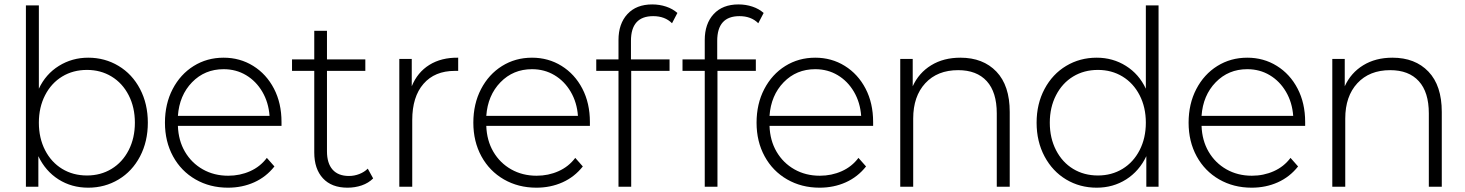

<svg xmlns="http://www.w3.org/2000/svg" viewBox="-20 -849 6659 873"><path d="M652.2 -291.1Q652.2 -205.6 616.7 -137.8Q581.1 -70 518.9 -32.8Q456.7 4.4 381.1 4.4Q305.6 4.4 246.1 -33.3Q186.7 -71.1 154.4 -138.9V0H97.8V-824.4H156.7V-445.6Q187.8 -512.2 247.8 -549.4Q307.8 -586.7 381.1 -586.7Q456.7 -586.7 518.9 -549.4Q581.1 -512.2 616.7 -444.4Q652.2 -376.7 652.2 -291.1ZM593.3 -291.1Q593.3 -361.1 565 -416.1Q536.7 -471.1 487.2 -501.1Q437.8 -531.1 375.6 -531.1Q312.2 -531.1 262.8 -501.1Q213.3 -471.1 185 -416.1Q156.7 -361.1 156.7 -291.1Q156.7 -221.1 185 -166.1Q213.3 -111.1 262.8 -81.1Q312.2 -51.1 375.6 -51.1Q437.8 -51.1 487.2 -81.1Q536.7 -111.1 565 -166.1Q593.3 -221.1 593.3 -291.1Z M1260 -276.7H788.9Q791.1 -210 821.1 -158.9Q851.1 -107.8 902.2 -78.9Q953.3 -50 1017.8 -50Q1071.1 -50 1117.2 -70.6Q1163.3 -91.1 1193.3 -131.1L1227.8 -92.2Q1190 -44.4 1135.6 -20Q1081.1 4.4 1016.7 4.4Q934.4 4.4 868.9 -33.3Q803.3 -71.1 766.7 -138.3Q730 -205.6 730 -291.1Q730 -376.7 765 -443.9Q800 -511.1 860.6 -548.9Q921.1 -586.7 996.7 -586.7Q1071.1 -586.7 1131.1 -549.4Q1191.1 -512.2 1225.6 -446.1Q1260 -380 1260 -294.4ZM788.9 -322.2H1205.6Q1201.1 -383.3 1172.8 -431.7Q1144.4 -480 1098.9 -507.2Q1053.3 -534.4 996.7 -534.4Q911.1 -534.4 853.3 -475Q795.6 -415.6 788.9 -322.2Z M1560 4.4Q1487.8 4.4 1448.3 -38.3Q1408.9 -81.1 1408.9 -155.6V-526.7H1307.8V-578.9H1408.9V-708.9H1466.7V-578.9H1641.1V-526.7H1466.7V-161.1Q1466.7 -106.7 1492.2 -77.8Q1517.8 -48.9 1566.7 -48.9Q1591.1 -48.9 1613.9 -57.8Q1636.7 -66.7 1652.2 -82.2L1676.7 -37.8Q1655.6 -16.7 1625 -6.1Q1594.4 4.4 1560 4.4Z M2063.3 -586.7V-526.7H2047.8Q1956.7 -526.7 1905.6 -467.8Q1854.4 -408.9 1854.4 -303.3V0H1795.6V-581.1H1852.2V-456.7Q1877.8 -520 1932.2 -553.9Q1986.7 -587.8 2063.3 -586.7Z M2662.2 -276.7H2191.1Q2193.3 -210 2223.3 -158.9Q2253.3 -107.8 2304.4 -78.9Q2355.6 -50 2420 -50Q2473.3 -50 2519.4 -70.6Q2565.6 -91.1 2595.6 -131.1L2630 -92.2Q2592.2 -44.4 2537.8 -20Q2483.3 4.4 2418.9 4.4Q2336.7 4.4 2271.1 -33.3Q2205.6 -71.1 2168.9 -138.3Q2132.2 -205.6 2132.2 -291.1Q2132.2 -376.7 2167.2 -443.9Q2202.2 -511.1 2262.8 -548.9Q2323.3 -586.7 2398.9 -586.7Q2473.3 -586.7 2533.3 -549.4Q2593.3 -512.2 2627.8 -446.1Q2662.2 -380 2662.2 -294.4ZM2191.1 -322.2H2607.8Q2603.3 -383.3 2575 -431.7Q2546.7 -480 2501.1 -507.2Q2455.6 -534.4 2398.9 -534.4Q2313.3 -534.4 2255.6 -475Q2197.8 -415.6 2191.1 -322.2Z M2848.9 -663.3V-578.9H3024.4V-526.7H2850V0H2792.2V-526.7H2691.1V-578.9H2792.2V-666.7Q2792.2 -741.1 2832.8 -785Q2873.3 -828.9 2945.6 -828.9Q2978.9 -828.9 3008.9 -818.9Q3038.9 -808.9 3060 -790L3035.6 -743.3Q3003.3 -775.6 2950 -775.6Q2848.9 -775.6 2848.9 -663.3Z M3241.1 -663.3V-578.9H3416.7V-526.7H3242.2V0H3184.4V-526.7H3083.3V-578.9H3184.4V-666.7Q3184.4 -741.1 3225 -785Q3265.6 -828.9 3337.8 -828.9Q3371.1 -828.9 3401.1 -818.9Q3431.1 -808.9 3452.2 -790L3427.8 -743.3Q3395.6 -775.6 3342.2 -775.6Q3241.1 -775.6 3241.1 -663.3Z M3950 -276.7H3478.9Q3481.1 -210 3511.1 -158.9Q3541.1 -107.8 3592.2 -78.9Q3643.3 -50 3707.8 -50Q3761.1 -50 3807.2 -70.6Q3853.3 -91.1 3883.3 -131.1L3917.8 -92.2Q3880 -44.4 3825.6 -20Q3771.1 4.4 3706.7 4.4Q3624.4 4.4 3558.9 -33.3Q3493.3 -71.1 3456.7 -138.3Q3420 -205.6 3420 -291.1Q3420 -376.7 3455 -443.9Q3490 -511.1 3550.6 -548.9Q3611.1 -586.7 3686.7 -586.7Q3761.1 -586.7 3821.1 -549.4Q3881.1 -512.2 3915.6 -446.1Q3950 -380 3950 -294.4ZM3478.9 -322.2H3895.6Q3891.1 -383.3 3862.8 -431.7Q3834.4 -480 3788.9 -507.2Q3743.3 -534.4 3686.7 -534.4Q3601.1 -534.4 3543.3 -475Q3485.6 -415.6 3478.9 -322.2Z M4571.1 -340V0H4512.2V-333.3Q4512.2 -430 4466.7 -480Q4421.1 -530 4336.7 -530Q4242.2 -530 4187.2 -470.6Q4132.2 -411.1 4132.2 -310V0H4073.3V-581.1H4130V-456.7Q4157.8 -517.8 4213.9 -552.2Q4270 -586.7 4346.7 -586.7Q4450 -586.7 4510.6 -523.3Q4571.1 -460 4571.1 -340Z M5247.8 0H5192.2V-138.9Q5160 -71.1 5100.6 -33.3Q5041.1 4.4 4966.7 4.4Q4890 4.4 4827.8 -32.8Q4765.6 -70 4729.4 -137.8Q4693.3 -205.6 4693.3 -291.1Q4693.3 -376.7 4729.4 -444.4Q4765.6 -512.2 4827.8 -549.4Q4890 -586.7 4966.7 -586.7Q5040 -586.7 5099.4 -549.4Q5158.9 -512.2 5190 -445.6V-824.4H5247.8ZM5190 -291.1Q5190 -361.1 5161.7 -416.1Q5133.3 -471.1 5083.9 -501.1Q5034.4 -531.1 4972.2 -531.1Q4908.9 -531.1 4859.4 -501.1Q4810 -471.1 4781.7 -416.1Q4753.3 -361.1 4753.3 -291.1Q4753.3 -221.1 4781.7 -166.1Q4810 -111.1 4859.4 -81.1Q4908.9 -51.1 4972.2 -51.1Q5034.4 -51.1 5083.9 -81.1Q5133.3 -111.1 5161.7 -166.1Q5190 -221.1 5190 -291.1Z M5914.4 -276.7H5443.3Q5445.6 -210 5475.6 -158.9Q5505.6 -107.8 5556.7 -78.9Q5607.8 -50 5672.2 -50Q5725.6 -50 5771.7 -70.6Q5817.8 -91.1 5847.8 -131.1L5882.2 -92.2Q5844.4 -44.4 5790 -20Q5735.6 4.4 5671.1 4.4Q5588.9 4.4 5523.3 -33.3Q5457.8 -71.1 5421.1 -138.3Q5384.4 -205.6 5384.4 -291.1Q5384.4 -376.7 5419.4 -443.9Q5454.4 -511.1 5515 -548.9Q5575.6 -586.7 5651.1 -586.7Q5725.6 -586.7 5785.6 -549.4Q5845.6 -512.2 5880 -446.1Q5914.4 -380 5914.4 -294.4ZM5443.3 -322.2H5860Q5855.6 -383.3 5827.2 -431.7Q5798.9 -480 5753.3 -507.2Q5707.8 -534.4 5651.1 -534.4Q5565.6 -534.4 5507.8 -475Q5450 -415.6 5443.3 -322.2Z M6535.6 -340V0H6476.7V-333.3Q6476.7 -430 6431.1 -480Q6385.6 -530 6301.1 -530Q6206.7 -530 6151.7 -470.6Q6096.7 -411.1 6096.7 -310V0H6037.8V-581.1H6094.4V-456.7Q6122.2 -517.8 6178.3 -552.2Q6234.4 -586.7 6311.1 -586.7Q6414.4 -586.7 6475 -523.3Q6535.6 -460 6535.6 -340Z"/></svg>

Font: Paperlogy 3 Light
Style: Regular
Weight: 300
Designer: redesigned by Lee Juim, glyphs from Gmarket Sans & Montserrat
Foundry: PT&
Version: Version 1.001